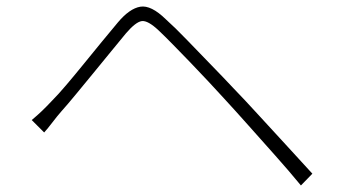

<svg xmlns="http://www.w3.org/2000/svg" viewBox="-20 -633 1040 587"><path d="M77 -266Q95 -281 108.5 -294Q122 -307 138 -324Q157 -343 182.5 -373Q208 -403 236 -437.5Q264 -472 291.5 -505.5Q319 -539 340 -564Q376 -607 409 -612.5Q442 -618 487 -574Q515 -549 552 -510.5Q589 -472 627 -433Q665 -394 693 -364Q727 -329 768.5 -283.5Q810 -238 853.5 -191Q897 -144 935 -102L900 -66Q863 -111 821.5 -157.5Q780 -204 740 -249Q700 -294 665 -332Q644 -355 617 -384Q590 -413 561.5 -442.5Q533 -472 508 -497.5Q483 -523 465 -540Q432 -571 413.5 -568.5Q395 -566 365 -531Q345 -507 319 -475Q293 -443 265 -409Q237 -375 211.5 -344Q186 -313 168 -293Q154 -277 140 -258.5Q126 -240 115 -228Z"/></svg>

Font: Noto Sans JP ExtraLight
Style: Regular
Weight: 250
Designer: Ryoko NISHIZUKA  (kana, bopomofo & ideographs); Paul D. Hunt (Latin, Greek & Cyrillic); Sandoll Communications , Soo-you
Foundry: Adobe
Version: Version 2.004-H2;hotconv 1.0.118;makeotfexe 2.5.65603